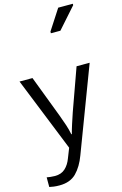

<svg xmlns="http://www.w3.org/2000/svg" viewBox="-172 -1036 854 1346"><g transform="rotate(-15 255.0 -363.0)"><path d="M1 -536H95L211 -231Q226 -191 238 -154.5Q250 -118 256 -85H260Q266 -110 279 -150.5Q292 -191 306 -232L415 -536H510L279 74Q251 150 206.5 195Q162 240 84 240Q60 240 42 237.5Q24 235 11 232V162Q22 164 37.5 166Q53 168 70 168Q116 168 144.5 142Q173 116 189 73L217 2ZM301 -806V-818L397 -966H503V-956L370 -806Z"/></g></svg>

Font: Noto Sans Tifinagh APT
Style: Regular
Weight: 400
Designer: JamraPatel
Foundry: JamraPatel LLC
Version: Version 2.006; ttfautohint (v1.8.4.7-5d5b)